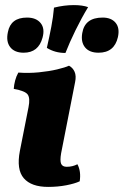

<svg xmlns="http://www.w3.org/2000/svg" viewBox="-20 -725 486 754"><path d="M169 9Q103 9 73.5 -25Q44 -59 58 -132L92 -304Q99 -339 89 -353.5Q79 -368 34 -376Q35 -392 39.5 -409Q44 -426 52 -440Q93 -437 133 -441Q173 -445 204.5 -452.5Q236 -460 251 -467Q266 -459 273 -443Q280 -427 275 -403L220 -123Q215 -94 220 -82Q225 -70 242 -70Q265 -70 284 -80Q299 -52 293 -13Q274 -4 240.5 2.5Q207 9 169 9ZM237 -517Q196 -517 164 -537Q174 -581 181.5 -620Q189 -659 192 -695Q232 -705 270 -705Q304 -705 326 -697Q300 -654 276.5 -606Q253 -558 237 -517ZM73 -518Q37 -518 20 -540Q3 -562 11 -599Q22 -656 86 -656Q122 -656 139.5 -634.5Q157 -613 147 -577Q131 -518 73 -518ZM367 -518Q331 -518 314 -539Q297 -560 303 -595Q313 -656 383 -656Q417 -656 434 -635.5Q451 -615 443 -579Q429 -518 367 -518Z"/></svg>

Font: Vollkorn ExtraBold
Style: Italic
Weight: 800
Italic angle: -11°
Designer: Friedrich Althausen
Foundry: Friedrich Althausen
Version: Version 5.000; ttfautohint (v1.8.3)